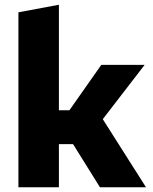

<svg xmlns="http://www.w3.org/2000/svg" viewBox="-20 -790 645 810"><path d="M57.7 0V-738L228.5 -770V-324.7H272.7L407.4 -516.4H590.2L332.4 -181.8H228.5V0ZM401.6 0 282.1 -191.8 388.6 -326.7 595.9 0Z"/></svg>

Font: REM Medium
Style: Regular
Weight: 500
Designer: Octavio Pardo
Foundry: Ashler Design
Version: Version 1.005;gftools[0.9.28]